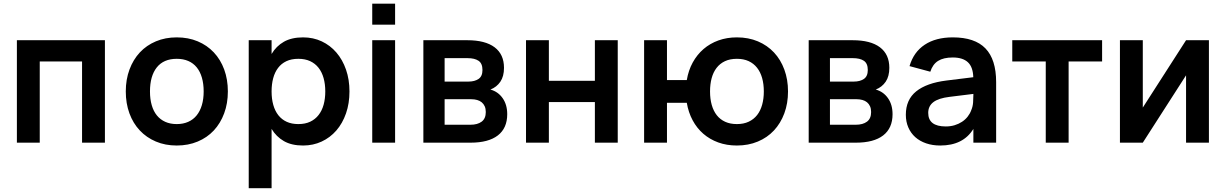

<svg xmlns="http://www.w3.org/2000/svg" viewBox="-20 -752 6462 1012"><path d="M69 0V-540H533V0H412.5V-428H189.5V0Z M911.5 15Q851 15 801.5 -6Q752 -27 716.8 -64.5Q681.5 -102 662.2 -154.5Q643 -207 643 -270Q643 -333 662.5 -385.5Q682 -438 717.2 -475.8Q752.5 -513.5 802 -534.2Q851.5 -555 911.5 -555Q972.5 -555 1022 -534.2Q1071.5 -513.5 1107 -475.8Q1142.5 -438 1161.8 -385.5Q1181 -333 1181 -270Q1181 -207 1161.5 -154.5Q1142 -102 1106.8 -64.2Q1071.5 -26.5 1021.8 -5.8Q972 15 911.5 15ZM911.5 -98Q945.5 -98 972 -109.8Q998.5 -121.5 1016.5 -143.8Q1034.5 -166 1044 -198Q1053.5 -230 1053.5 -270Q1053.5 -310.5 1044.2 -342.5Q1035 -374.5 1017 -396.8Q999 -419 972.5 -430.5Q946 -442 911.5 -442Q842.5 -442 806.5 -396.8Q770.5 -351.5 770.5 -270Q770.5 -229.5 779.8 -197.5Q789 -165.5 807 -143.5Q825 -121.5 851.2 -109.8Q877.5 -98 911.5 -98Z M1291 240V-540H1411.5V-467.5Q1436 -509 1476.5 -532Q1517 -555 1577.5 -555Q1631 -555 1675.8 -534Q1720.5 -513 1753 -475.2Q1785.5 -437.5 1803.8 -385Q1822 -332.5 1822 -270Q1822 -207 1803.8 -154.5Q1785.5 -102 1752.8 -64.2Q1720 -26.5 1675.2 -5.8Q1630.5 15 1577.5 15Q1517 15 1476.5 -8.2Q1436 -31.5 1411.5 -72.5V240ZM1552.5 -98Q1588.5 -98 1615 -110.5Q1641.5 -123 1659.2 -145.8Q1677 -168.5 1685.8 -200.2Q1694.5 -232 1694.5 -270Q1694.5 -309 1685.5 -340.8Q1676.5 -372.5 1658.8 -395Q1641 -417.5 1614.5 -429.8Q1588 -442 1552.5 -442Q1516 -442 1489.5 -429.5Q1463 -417 1445.8 -394.2Q1428.5 -371.5 1420 -340Q1411.5 -308.5 1411.5 -270Q1411.5 -230.5 1420.5 -198.8Q1429.5 -167 1447.2 -144.5Q1465 -122 1491.2 -110Q1517.5 -98 1552.5 -98Z M1942 -622V-732.5H2062.5V-622ZM1942 0V-540H2062.5V0Z M2460 0H2211.5V-540H2443.5Q2537.5 -540 2587 -502.8Q2636.5 -465.5 2636.5 -394.5Q2636.5 -349.5 2617.2 -321.2Q2598 -293 2565 -280Q2605 -269 2629.2 -234.8Q2653.5 -200.5 2653.5 -150Q2653.5 -76.5 2604 -38.2Q2554.5 0 2460 0ZM2444.5 -445.5H2323.5V-322H2449.5Q2482 -322 2502.5 -336Q2523 -350 2523 -383Q2523 -417.5 2502.5 -431.5Q2482 -445.5 2444.5 -445.5ZM2459.5 -94.5Q2497 -94.5 2518.8 -110.8Q2540.5 -127 2540.5 -161.5Q2540.5 -179 2534.8 -191.8Q2529 -204.5 2519 -212.8Q2509 -221 2495 -225Q2481 -229 2464.5 -229H2323.5V-94.5Z M2752.5 0V-540H2873V-326H3115.5V-540H3236V0H3115.5V-214H2873V0Z M3864 15Q3810.5 15 3765.8 -1.2Q3721 -17.5 3687 -47Q3653 -76.5 3630.8 -118Q3608.5 -159.5 3600 -210H3495.5V0H3375V-540H3495.5V-330H3600Q3608.5 -381 3631.2 -422.5Q3654 -464 3688.2 -493.5Q3722.5 -523 3767 -539Q3811.5 -555 3864 -555Q3925 -555 3974.8 -534Q4024.5 -513 4059.8 -475.2Q4095 -437.5 4114.2 -385Q4133.5 -332.5 4133.5 -270Q4133.5 -207 4114 -154.5Q4094.5 -102 4059.2 -64.2Q4024 -26.5 3974.2 -5.8Q3924.5 15 3864 15ZM3864 -98Q3899.5 -98 3926.2 -110.5Q3953 -123 3970.8 -145.8Q3988.5 -168.5 3997.2 -200.2Q4006 -232 4006 -270Q4006 -309 3997 -340.8Q3988 -372.5 3970.2 -395Q3952.5 -417.5 3926 -429.8Q3899.5 -442 3864 -442Q3827.5 -442 3801 -429.5Q3774.5 -417 3757 -394.2Q3739.5 -371.5 3731 -340Q3722.5 -308.5 3722.5 -270Q3722.5 -230.5 3731.5 -198.8Q3740.5 -167 3758.2 -144.5Q3776 -122 3802.5 -110Q3829 -98 3864 -98Z M4491 0H4242.5V-540H4474.5Q4568.5 -540 4618 -502.8Q4667.5 -465.5 4667.5 -394.5Q4667.5 -349.5 4648.2 -321.2Q4629 -293 4596 -280Q4636 -269 4660.2 -234.8Q4684.5 -200.5 4684.5 -150Q4684.5 -76.5 4635 -38.2Q4585.5 0 4491 0ZM4475.5 -445.5H4354.5V-322H4480.5Q4513 -322 4533.5 -336Q4554 -350 4554 -383Q4554 -417.5 4533.5 -431.5Q4513 -445.5 4475.5 -445.5ZM4490.5 -94.5Q4528 -94.5 4549.8 -110.8Q4571.5 -127 4571.5 -161.5Q4571.5 -179 4565.8 -191.8Q4560 -204.5 4550 -212.8Q4540 -221 4526 -225Q4512 -229 4495.5 -229H4354.5V-94.5Z M5002 -555Q5118 -555 5174.2 -496.8Q5230.5 -438.5 5230.5 -319V0H5110.5V-72.5Q5057 15 4936 15Q4895 15 4861.5 3.5Q4828 -8 4804.2 -29.2Q4780.5 -50.5 4767.5 -80.5Q4754.5 -110.5 4754.5 -147Q4754.5 -226.5 4809.2 -270.5Q4864 -314.5 4968 -327.5L5110 -345Q5108.5 -399 5081.5 -424Q5054.5 -449 5002 -449Q4953 -449 4924.5 -431Q4896 -413 4883.5 -374L4774 -403.5Q4795.5 -477.5 4854 -516.2Q4912.5 -555 5002 -555ZM4985 -241.5Q4927 -234.5 4899.8 -213.8Q4872.5 -193 4872.5 -157Q4872.5 -85.5 4965 -85.5Q4990 -85.5 5011.5 -92Q5033 -98.5 5050.2 -109.8Q5067.5 -121 5080 -136.8Q5092.5 -152.5 5099 -170.5Q5107.5 -190 5109 -212Q5110.5 -234 5110.5 -252V-257Z M5492 0V-428H5315.5V-540H5789V-428H5612.5V0Z M6352 -540V0H6231.5V-355L6003.5 0H5883V-540H6003.5V-185L6231.5 -540Z"/></svg>

Font: Vela Sans Bd
Style: Bold
Weight: 700
Designer: Principal design: Mikhail Sharanda - project Manrope.
Design modification: Ravid Balaliev
Foundry: Mikhail Sharanda
Version: Version 1.001